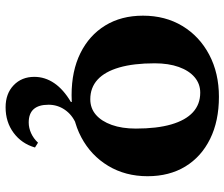

<svg xmlns="http://www.w3.org/2000/svg" viewBox="-78 -473 802 686"><g transform="rotate(90 323.0 -130.0)"><path d="M319.8 15.2Q233.4 15.2 169.8 -16.3Q106.2 -47.8 71.1 -105Q36 -162.2 36 -239.8Q36 -319.8 73 -380.9Q110 -442 175.6 -476.6Q241.2 -511.2 325.8 -511.2Q412.4 -511.2 476.3 -479.7Q540.2 -448.2 574.9 -391.1Q609.6 -334 609.6 -256.2Q609.6 -177.2 572.6 -115.6Q535.6 -54 470.5 -19.4Q405.4 15.2 319.8 15.2ZM363.4 251Q314.6 251 284.6 222.3Q254.6 193.6 254.6 148.4Q254.6 110.2 277.1 77.2Q299.6 44.2 344.2 17.8V-22.2H420.6V0.2Q389.8 13.6 372 39.6Q354.2 65.6 354.2 97.6Q354.2 168.4 417.6 168.4Q437 168.4 456 159.8Q475 151.2 489.8 135.2L507 146Q493.2 193.8 454.6 222.4Q416 251 363.4 251ZM334.6 -51.6Q366.8 -51.6 390 -71.6Q413.2 -91.6 426.3 -128.2Q439.4 -164.8 439.4 -214.4Q439.4 -289.8 424.5 -341Q409.6 -392.2 381.1 -418.3Q352.6 -444.4 311 -444.4Q279.6 -444.4 256 -424.4Q232.4 -404.4 219.3 -367.8Q206.2 -331.2 206.2 -281.6Q206.2 -206.4 221.1 -155.1Q236 -103.8 264.5 -77.7Q293 -51.6 334.6 -51.6Z"/></g></svg>

Font: Platypi Light
Style: Regular
Weight: 300
Designer: David Sargent
Foundry: Bolt Cutter Type
Version: Version 1.200